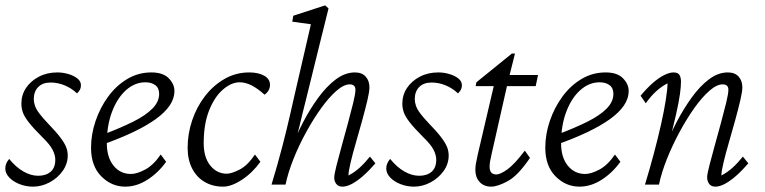

<svg xmlns="http://www.w3.org/2000/svg" viewBox="-21 -696 2884 724"><path d="M103.5 7.8Q77.1 7.8 53.2 -1.5Q29.3 -10.7 14.2 -26.4Q-1 -42 -1 -60.5Q-1 -71.3 2.9 -80.1Q6.8 -88.9 13.7 -96.7Q39.1 -65.4 67.4 -49.3Q95.7 -33.2 123 -33.2Q152.3 -33.2 169.9 -48.3Q187.5 -63.5 187.5 -93.8Q187.5 -111.3 177.2 -131.3Q167 -151.4 138.7 -178.7Q104.5 -212.9 87.4 -234.9Q70.3 -256.8 64.9 -272.9Q59.6 -289.1 59.6 -304.7Q59.6 -337.9 77.1 -364.3Q94.7 -390.6 125.5 -406.7Q156.2 -422.9 195.3 -422.9Q215.8 -422.9 236.3 -417Q256.8 -411.1 270.5 -400.4Q284.2 -389.6 284.2 -375Q284.2 -365.2 280.8 -358.4Q277.3 -351.6 269.5 -343.8Q249 -363.3 223.1 -374Q197.3 -384.8 169.9 -384.8Q139.6 -384.8 123 -367.7Q106.4 -350.6 106.4 -322.3Q106.4 -310.5 110.8 -297.4Q115.2 -284.2 127 -268.6Q138.7 -252.9 158.2 -232.4Q190.4 -199.2 206.5 -177.7Q222.7 -156.2 228.5 -141.1Q234.4 -126 234.4 -109.4Q234.4 -78.1 215.3 -51.3Q196.3 -24.4 166 -8.3Q135.7 7.8 103.5 7.8Z M451.2 7.8Q399.4 7.8 360.8 -31.2Q322.3 -70.3 322.3 -138.7Q322.3 -189.5 339.4 -239.7Q356.4 -290 386.7 -331.5Q417 -373 458.5 -397.9Q500 -422.9 549.8 -422.9Q593.8 -422.9 615.2 -400.9Q636.7 -378.9 636.7 -353.5Q636.7 -324.2 618.7 -297.9Q600.6 -271.5 565.9 -246.6Q531.2 -221.7 481.9 -198.2Q432.6 -174.8 370.1 -152.3V-189.5Q434.6 -213.9 481.4 -237.3Q528.3 -260.7 553.7 -286.6Q579.1 -312.5 579.1 -341.8Q579.1 -364.3 564.5 -375Q549.8 -385.7 527.3 -385.7Q487.3 -385.7 454.1 -356Q420.9 -326.2 401.4 -274.4Q381.8 -222.7 381.8 -156.2Q381.8 -102.5 407.2 -71.3Q432.6 -40 472.7 -40Q495.1 -40 526.4 -56.6Q557.6 -73.2 585 -113.3L605.5 -85.9Q575.2 -43.9 534.7 -18.1Q494.1 7.8 451.2 7.8Z M882.8 -385.7Q851.6 -385.7 819.8 -358.4Q788.1 -331.1 767.6 -279.8Q747.1 -228.5 747.1 -156.2Q747.1 -102.5 772 -71.8Q796.9 -41 834 -41Q851.6 -41 881.8 -56.2Q912.1 -71.3 940.4 -113.3L960.9 -85.9Q930.7 -43.9 891.1 -18.1Q851.6 7.8 820.3 7.8Q781.2 7.8 751 -9.8Q720.7 -27.3 703.6 -60.5Q686.5 -93.8 686.5 -138.7Q686.5 -191.4 703.6 -242.2Q720.7 -293 752 -333.5Q783.2 -374 825.7 -398.4Q868.2 -422.9 918.9 -422.9Q953.1 -422.9 975.1 -410.6Q997.1 -398.4 997.1 -376Q997.1 -365.2 992.2 -356Q987.3 -346.7 976.6 -338.9Q952.1 -361.3 928.7 -373.5Q905.3 -385.7 882.8 -385.7Z M1129.9 -308.6Q1124 -286.1 1119.1 -265.6Q1114.3 -245.1 1107.4 -216.8Q1100.6 -188.5 1087.9 -140.6H1079.1Q1096.7 -186.5 1122.1 -235.4Q1147.5 -284.2 1178.7 -327.1Q1210 -370.1 1245.1 -396.5Q1280.3 -422.9 1317.4 -422.9Q1343.8 -422.9 1357.9 -407.2Q1372.1 -391.6 1372.1 -366.2Q1372.1 -350.6 1364.3 -317.4Q1356.4 -284.2 1344.7 -241.7Q1333 -199.2 1320.8 -157.2Q1308.6 -115.2 1300.8 -82Q1293 -48.8 1293 -34.2Q1315.4 -45.9 1335 -63.5Q1354.5 -81.1 1374 -105.5L1394.5 -80.1Q1370.1 -51.8 1347.7 -32.2Q1325.2 -12.7 1305.7 -2.4Q1286.1 7.8 1270.5 7.8Q1254.9 7.8 1247.1 -2.4Q1239.3 -12.7 1239.3 -25.4Q1239.3 -38.1 1247.6 -70.8Q1255.9 -103.5 1267.6 -146Q1279.3 -188.5 1291 -231.4Q1302.7 -274.4 1311 -308.6Q1319.3 -342.8 1319.3 -357.4Q1319.3 -377.9 1297.9 -377.9Q1275.4 -377.9 1247.6 -353.5Q1219.7 -329.1 1190.4 -288.6Q1161.1 -248 1133.8 -198.2Q1106.4 -148.4 1085.9 -97.2Q1065.4 -45.9 1055.7 0H1002.9Q1026.4 -77.1 1043.9 -145Q1061.5 -212.9 1072.8 -263.2Q1084 -313.5 1089.8 -337.9L1151.4 -604.5L1081.1 -614.3L1085 -636.7L1205.1 -675.8L1217.8 -664.1Q1211.9 -640.6 1201.2 -597.2Q1190.4 -553.7 1177.2 -500.5Q1164.1 -447.3 1150.4 -391.6Z M1540 7.8Q1513.7 7.8 1489.7 -1.5Q1465.8 -10.7 1450.7 -26.4Q1435.5 -42 1435.5 -60.5Q1435.5 -71.3 1439.5 -80.1Q1443.4 -88.9 1450.2 -96.7Q1475.6 -65.4 1503.9 -49.3Q1532.2 -33.2 1559.6 -33.2Q1588.9 -33.2 1606.4 -48.3Q1624 -63.5 1624 -93.8Q1624 -111.3 1613.8 -131.3Q1603.5 -151.4 1575.2 -178.7Q1541 -212.9 1523.9 -234.9Q1506.8 -256.8 1501.5 -272.9Q1496.1 -289.1 1496.1 -304.7Q1496.1 -337.9 1513.7 -364.3Q1531.2 -390.6 1562 -406.7Q1592.8 -422.9 1631.8 -422.9Q1652.3 -422.9 1672.9 -417Q1693.4 -411.1 1707 -400.4Q1720.7 -389.6 1720.7 -375Q1720.7 -365.2 1717.3 -358.4Q1713.9 -351.6 1706.1 -343.8Q1685.5 -363.3 1659.7 -374Q1633.8 -384.8 1606.4 -384.8Q1576.2 -384.8 1559.6 -367.7Q1543 -350.6 1543 -322.3Q1543 -310.5 1547.4 -297.4Q1551.8 -284.2 1563.5 -268.6Q1575.2 -252.9 1594.7 -232.4Q1627 -199.2 1643.1 -177.7Q1659.2 -156.2 1665 -141.1Q1670.9 -126 1670.9 -109.4Q1670.9 -78.1 1651.9 -51.3Q1632.8 -24.4 1602.5 -8.3Q1572.3 7.8 1540 7.8Z M1977.5 -100.6Q1932.6 -34.2 1894 -13.2Q1855.5 7.8 1831.1 7.8Q1803.7 7.8 1787.6 -9.8Q1771.5 -27.3 1771.5 -54.7Q1771.5 -65.4 1773.4 -78.1Q1775.4 -90.8 1780.3 -112.3L1840.8 -371.1H1772.5L1775.4 -385.7L1909.2 -494.1H1920.9L1895.5 -392.6L1833 -116.2Q1829.1 -98.6 1827.1 -87.9Q1825.2 -77.1 1825.2 -67.4Q1825.2 -38.1 1850.6 -38.1Q1865.2 -38.1 1892.1 -57.1Q1918.9 -76.2 1958 -127.9ZM1866.2 -371.1 1876 -413.1H2007.8L1999 -371.1Z M2164.1 7.8Q2112.3 7.8 2073.7 -31.2Q2035.2 -70.3 2035.2 -138.7Q2035.2 -189.5 2052.2 -239.7Q2069.3 -290 2099.6 -331.5Q2129.9 -373 2171.4 -397.9Q2212.9 -422.9 2262.7 -422.9Q2306.6 -422.9 2328.1 -400.9Q2349.6 -378.9 2349.6 -353.5Q2349.6 -324.2 2331.5 -297.9Q2313.5 -271.5 2278.8 -246.6Q2244.1 -221.7 2194.8 -198.2Q2145.5 -174.8 2083 -152.3V-189.5Q2147.5 -213.9 2194.3 -237.3Q2241.2 -260.7 2266.6 -286.6Q2292 -312.5 2292 -341.8Q2292 -364.3 2277.3 -375Q2262.7 -385.7 2240.2 -385.7Q2200.2 -385.7 2167 -356Q2133.8 -326.2 2114.3 -274.4Q2094.7 -222.7 2094.7 -156.2Q2094.7 -102.5 2120.1 -71.3Q2145.5 -40 2185.5 -40Q2208 -40 2239.3 -56.6Q2270.5 -73.2 2297.9 -113.3L2318.4 -85.9Q2288.1 -43.9 2247.6 -18.1Q2207 7.8 2164.1 7.8Z M2676.8 7.8Q2661.1 7.8 2653.3 -2.4Q2645.5 -12.7 2645.5 -27.3Q2645.5 -39.1 2653.8 -71.3Q2662.1 -103.5 2673.8 -146Q2685.5 -188.5 2697.3 -231.4Q2709 -274.4 2717.3 -308.6Q2725.6 -342.8 2725.6 -357.4Q2725.6 -377.9 2704.1 -377.9Q2681.6 -377.9 2653.8 -353.5Q2626 -329.1 2597.2 -288.6Q2568.4 -248 2541.5 -198.2Q2514.6 -148.4 2494.1 -97.2Q2473.6 -45.9 2463.9 0H2411.1Q2428.7 -57.6 2444.3 -116.2Q2460 -174.8 2471.7 -227.1Q2483.4 -279.3 2489.7 -319.8Q2496.1 -360.4 2496.1 -381.8Q2473.6 -370.1 2453.6 -352.1Q2433.6 -334 2414.1 -306.6L2394.5 -335Q2418.9 -364.3 2441.4 -383.8Q2463.9 -403.3 2483.9 -413.1Q2503.9 -422.9 2518.6 -422.9Q2535.2 -422.9 2541 -413.6Q2546.9 -404.3 2546.9 -387.7Q2546.9 -370.1 2543 -341.3Q2539.1 -312.5 2528.3 -264.6Q2517.6 -216.8 2497.1 -140.6H2487.3Q2504.9 -186.5 2530.3 -235.4Q2555.7 -284.2 2586.4 -327.1Q2617.2 -370.1 2651.9 -396.5Q2686.5 -422.9 2723.6 -422.9Q2750 -422.9 2764.2 -407.2Q2778.3 -391.6 2778.3 -366.2Q2778.3 -350.6 2770.5 -317.4Q2762.7 -284.2 2751 -241.7Q2739.3 -199.2 2727.1 -157.2Q2714.8 -115.2 2707 -82Q2699.2 -48.8 2699.2 -34.2Q2721.7 -45.9 2741.2 -63.5Q2760.7 -81.1 2780.3 -105.5L2800.8 -80.1Q2776.4 -51.8 2753.9 -32.2Q2731.4 -12.7 2711.9 -2.4Q2692.4 7.8 2676.8 7.8Z"/></svg>

Font: Crimson Pro ExtraLight
Style: Italic
Weight: 250
Italic angle: -12°
Designer: Jacques Le Bailly
Foundry: Baron von Fonthausen
Version: Version 1.003